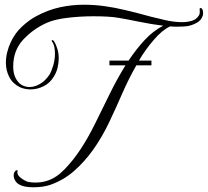

<svg xmlns="http://www.w3.org/2000/svg" viewBox="-20 -695 881 814"><path d="M63 88Q51 82 44.5 71Q38 60 38 49Q38 38 44 31Q47 27 51.5 26.5Q56 26 54 31Q51 46 68 59Q85 72 99 76Q114 79 129 79Q160 79 184 70Q220 58 255.5 21Q291 -16 322 -63Q353 -110 383 -170.5Q413 -231 444.5 -295.5Q476 -360 512 -418H444V-438H525Q557 -486 593 -525Q629 -564 672 -586Q623 -592 571.5 -602.5Q520 -613 485 -619Q463 -623 435 -624.5Q407 -626 376 -626Q321 -626 266 -619.5Q211 -613 178 -598Q120 -572 78 -526.5Q36 -481 36 -413Q36 -385 45.5 -365.5Q55 -346 70 -336Q87 -326 105 -326Q127 -326 150 -339.5Q173 -353 190 -379Q198 -392 205.5 -417Q213 -442 213 -468Q213 -482 210.5 -495Q208 -508 201 -518Q199 -522 199 -522Q199 -525 202 -525Q206 -525 209 -520Q214 -513 219.5 -498.5Q225 -484 227 -472Q228 -466 228.5 -460Q229 -454 229 -448Q229 -428 224 -407.5Q219 -387 208 -370Q192 -343 165 -329.5Q138 -316 109 -316Q86 -316 65 -325Q34 -340 19.5 -368Q5 -396 5 -429Q5 -451 10.5 -473.5Q16 -496 26 -517Q43 -554 73 -582Q103 -610 133 -626Q183 -653 233.5 -664Q284 -675 336 -675Q379 -675 423 -669Q467 -663 512 -652Q563 -640 617 -625Q644 -618 681.5 -609.5Q719 -601 753 -601Q773 -601 792.5 -606.5Q812 -612 823 -629Q827 -635 827 -644Q827 -649 826.5 -653.5Q826 -658 827 -659Q829 -661 831 -661Q835 -661 838 -655Q841 -651 841 -640Q841 -633 840 -630Q834 -609 813.5 -598Q793 -587 773 -584Q765 -583 755.5 -582.5Q746 -582 736 -582Q728 -582 719 -582Q710 -582 701 -583Q668 -568 632 -526Q595 -483 569 -438H622V-418H558Q525 -360 498 -298Q471 -236 442 -175Q413 -114 374 -59Q339 -10 295 29Q251 68 195 88Q164 99 121 99Q104 99 89 96.5Q74 94 63 88Z"/></svg>

Font: MonteCarlo
Style: Regular
Weight: 400
Designer: Robert E. Leuschke
Foundry: Robert E. Leuschke
Version: Version 1.010; ttfautohint (v1.8.3)